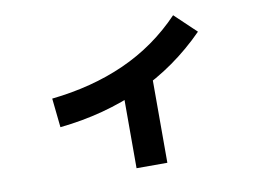

<svg xmlns="http://www.w3.org/2000/svg" viewBox="-71 -697 1141 844"><g transform="rotate(-10 500.0 -275.0)"><path d="M175.5 -193 161.8 -323Q251.3 -332.5 332.8 -353.5Q414.3 -374.5 488.2 -407.5Q562 -440.5 627.3 -486.7Q692.5 -532.8 748.7 -591.7L843.7 -501.5Q778.2 -435 703.1 -381.9Q628 -328.8 543.9 -290.6Q459.8 -252.3 367.6 -227.8Q275.3 -203.3 175.5 -193ZM473.7 -343.3H611.2V42.7H473.7Z"/></g></svg>

Font: Murecho Thin
Style: Regular
Weight: 100
Designer: Neil Summerour
Foundry: Positype
Version: Version 1.010